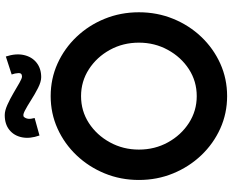

<svg xmlns="http://www.w3.org/2000/svg" viewBox="-102 -840 955 790"><g transform="rotate(-90 375.0 -444.5)"><path d="M375 13Q304 13 241.5 -15.2Q179 -43.5 131.5 -93.5Q84 -143.5 57 -209.2Q30 -275 30 -350Q30 -425 57 -490.8Q84 -556.5 131.5 -606.5Q179 -656.5 241.5 -684.8Q304 -713 375 -713Q446.5 -713 509 -684.8Q571.5 -656.5 619 -606.5Q666.5 -556.5 693.2 -490.8Q720 -425 720 -350Q720 -275 693.2 -209.2Q666.5 -143.5 619 -93.5Q571.5 -43.5 509 -15.2Q446.5 13 375 13ZM375 -112Q436 -112 485.8 -144.2Q535.5 -176.5 565.2 -230.8Q595 -285 595 -350Q595 -415.5 565.2 -469.5Q535.5 -523.5 485.5 -555.8Q435.5 -588 375 -588Q314 -588 264.2 -555.8Q214.5 -523.5 184.8 -469.2Q155 -415 155 -350Q155 -284.5 184.8 -230.5Q214.5 -176.5 264.5 -144.2Q314.5 -112 375 -112ZM453 -752Q434 -752 408.5 -765Q383 -778 358 -794Q333 -810 314 -819.8Q295 -829.5 289 -822.5Q283 -815.5 281.8 -805.2Q280.5 -795 285 -779L213 -759Q199 -798.5 205.5 -831Q212 -863.5 235.8 -882.8Q259.5 -902 297 -902Q315 -902 339 -891.2Q363 -880.5 386.8 -866.5Q410.5 -852.5 429.2 -841.8Q448 -831 455.5 -831Q470.5 -831 469.8 -845.5Q469 -860 464 -873.5L538 -897.5Q551.5 -856 544 -823Q536.5 -790 512.5 -771Q488.5 -752 453 -752Z"/></g></svg>

Font: Urbanist
Style: Bold
Weight: 700
Designer: Corey Hu
Foundry: Corey Hu
Version: Version 1.330; ttfautohint (v1.8.4.7-5d5b)